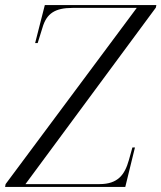

<svg xmlns="http://www.w3.org/2000/svg" viewBox="-49 -734 634 754"><path d="M-29 0H443L481 -155H471L457 -105C441 -48 414 -11 342 -11H51L563 -704L565 -714H127L89 -565H99L118 -626C134 -681 167 -703 236 -703H488L-27 -11Z"/></svg>

Font: Noto Serif Display SemiCondensed Light
Style: Italic
Weight: 300
Width: 4
Italic angle: -12°
Designer: Monotype Design Team
Foundry: Monotype Imaging Inc.
Version: Version 2.009